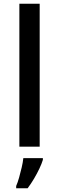

<svg xmlns="http://www.w3.org/2000/svg" viewBox="-20 -780 314 1021"><path d="M191 0H83V-760H191ZM208 70Q202 90 189.5 116.5Q177 143 161 170Q145 197 127 221H66V209Q74 191 81.5 164.5Q89 138 95.5 110Q102 82 104 61H208Z"/></svg>

Font: Noto Sans Nag Mundari Medium
Style: Regular
Weight: 500
Version: Version 1.000